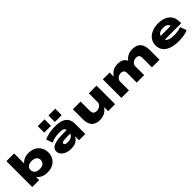

<svg xmlns="http://www.w3.org/2000/svg" viewBox="344 -2223 3702 3702"><g transform="rotate(-45 2195.0 -372.0)"><path d="M492 11Q423 11 367.5 -12.5Q312 -36 274 -88H273V0H85V-705H295V-431Q328 -472 378.5 -494.5Q429 -517 497 -517Q586 -517 648.5 -481.5Q711 -446 744 -386.5Q777 -327 777 -254Q777 -178 744 -118Q711 -58 647 -23.5Q583 11 492 11ZM432 -142Q503 -142 537 -175Q571 -208 571 -254Q571 -300 537 -332Q503 -364 431 -364Q361 -364 326.5 -332Q292 -300 292 -254Q292 -208 327 -175Q362 -142 432 -142Z M1139 11Q1069 11 1014 -11.5Q959 -34 928 -73Q897 -112 897 -161Q897 -206 931 -239.5Q965 -273 1042.5 -291Q1120 -309 1250 -309H1355V-211H1261Q1216 -211 1185 -209Q1154 -207 1135.5 -202.5Q1117 -198 1108.5 -189Q1100 -180 1100 -167Q1100 -148 1121.5 -137Q1143 -126 1186 -126Q1224 -126 1257 -138Q1290 -150 1309.5 -172.5Q1329 -195 1329 -225V-310Q1329 -346 1295 -360.5Q1261 -375 1196 -375Q1137 -375 1081.5 -364Q1026 -353 968 -328L922 -460Q970 -479 1019 -492Q1068 -505 1120 -511Q1172 -517 1227 -517Q1324 -517 1392 -492.5Q1460 -468 1495.5 -415.5Q1531 -363 1531 -276V0H1360V-104H1358Q1337 -67 1307.5 -41Q1278 -15 1237.5 -2Q1197 11 1139 11ZM1281 -579V-755H1466V-579ZM990 -579V-755H1175V-579Z M1921 11Q1853 11 1803 -14.5Q1753 -40 1726 -96Q1699 -152 1699 -242V-506H1909V-260Q1909 -222 1920 -199Q1931 -176 1952.5 -166.5Q1974 -157 2004 -157Q2041 -157 2071 -172.5Q2101 -188 2117.5 -213Q2134 -238 2134 -264V-506H2344V0H2154V-100H2145Q2108 -45 2050.5 -17Q1993 11 1921 11Z M2515 0V-506H2701V-401H2706Q2732 -440 2765 -465.5Q2798 -491 2838.5 -504Q2879 -517 2925 -517Q2995 -517 3043 -492Q3091 -467 3112 -419H3120Q3149 -461 3202 -489Q3255 -517 3331 -517Q3402 -517 3452.5 -490.5Q3503 -464 3529 -406.5Q3555 -349 3555 -257V0H3348V-253Q3348 -307 3327 -328Q3306 -349 3264 -349Q3227 -349 3198 -334Q3169 -319 3152.5 -295.5Q3136 -272 3136 -248V0H2933V-253Q2933 -306 2910 -327.5Q2887 -349 2847 -349Q2811 -349 2782.5 -333Q2754 -317 2737.5 -294Q2721 -271 2721 -248V0Z M4075 11Q3950 11 3865 -21Q3780 -53 3737.5 -111.5Q3695 -170 3695 -250Q3695 -327 3736 -387Q3777 -447 3853 -482Q3929 -517 4034 -517Q4125 -517 4196 -486.5Q4267 -456 4307.5 -396Q4348 -336 4348 -248V-202H3863V-309H4190L4172 -289Q4170 -339 4136.5 -363Q4103 -387 4037 -387Q3989 -387 3957.5 -374.5Q3926 -362 3909 -337.5Q3892 -313 3892 -278V-258Q3892 -218 3909.5 -190.5Q3927 -163 3969.5 -148.5Q4012 -134 4090 -134Q4148 -134 4199 -142.5Q4250 -151 4280 -165L4328 -35Q4283 -12 4216.5 -0.5Q4150 11 4075 11Z"/></g></svg>

Font: Nunito Sans 7pt Expanded Black
Style: Regular
Weight: 900
Width: 7
Designer: Vernon Adams
Foundry: Vernon Adams
Version: Version 3.101;gftools[0.9.27]